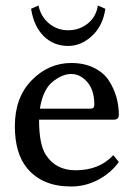

<svg xmlns="http://www.w3.org/2000/svg" viewBox="-20 -668 493 698"><path d="M120 -648Q128 -608 158 -583Q188 -558 228 -558Q268 -558 298.5 -582Q329 -606 336 -648L363 -636Q354 -574 314.5 -537.5Q275 -501 228 -501Q175 -501 139 -536.5Q103 -572 93 -636ZM125 -273H309Q323 -273 323 -287Q323 -340 297.5 -369.5Q272 -399 239 -399Q206 -399 171 -370.5Q136 -342 125 -273ZM392 -104 412 -79Q383 -39 337 -14.5Q291 10 238 10Q134 10 79 -56Q34 -110 34 -209Q34 -314 95.5 -376.5Q157 -439 239 -439Q286 -439 321.5 -421.5Q357 -404 375.5 -375.5Q394 -347 403 -315.5Q412 -284 412 -250Q412 -233 394 -233H122Q122 -144 146 -106Q182 -49 255 -49Q341 -49 392 -104Z"/></svg>

Font: Libertinus Sans
Style: Regular
Weight: 400
Designer: Philipp H. Poll
Foundry: Khaled Hosny
Version: Version 6.1